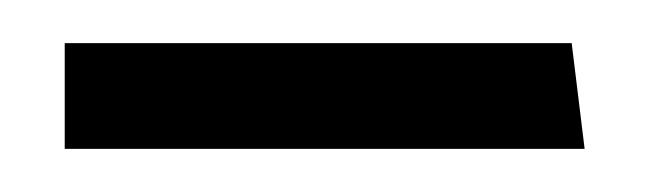

<svg xmlns="http://www.w3.org/2000/svg" viewBox="-20 -709 301 89"><path d="M10 -640H251L245 -689H10Z"/></svg>

Font: Catamaran Thin Light
Style: Regular
Weight: 300
Version: Version 2.000